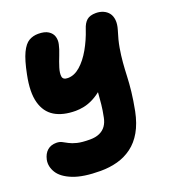

<svg xmlns="http://www.w3.org/2000/svg" viewBox="-143 -632 907 1002"><g transform="rotate(-20 310.5 -131.0)"><path d="M245 261Q149 261 92.5 238.5Q36 216 14.5 181Q-7 146 0 110Q7 78 26.5 61Q46 44 76 44Q94 44 106.5 50.5Q119 57 135.5 66Q152 75 178 81.5Q204 88 249 88Q280 88 302 78Q324 68 337 49.5Q350 31 355 5Q363 -34 366 -64.5Q369 -95 371 -122Q373 -149 375.5 -177.5Q378 -206 385 -240L443 -205Q414 -166 385 -141Q356 -116 328.5 -102Q301 -88 276 -83Q251 -78 230 -78Q159 -78 113.5 -105.5Q68 -133 52 -191.5Q36 -250 55 -343Q70 -419 88.5 -457.5Q107 -496 130 -509.5Q153 -523 182 -523Q218 -523 238 -510Q258 -497 264 -477Q270 -457 265 -435Q260 -411 247.5 -380Q235 -349 226 -320Q217 -291 220 -272Q223 -253 250 -253Q286 -253 319 -282Q352 -311 379 -358.5Q406 -406 424 -460Q434 -492 451.5 -507Q469 -522 502 -522Q524 -522 542.5 -514Q561 -506 572.5 -491Q584 -476 586.5 -453Q589 -430 580 -400Q564 -350 557 -309Q550 -268 547 -231Q544 -194 542.5 -155.5Q541 -117 536 -72Q531 -27 520 30Q507 94 481.5 138.5Q456 183 419.5 210Q383 237 339 249Q295 261 245 261Z"/></g></svg>

Font: Shantell Sans ExtraBold
Style: Italic
Weight: 800
Italic angle: -11°
Designer: Stephen Nixon, Anya Danilova, Shantell Martin
Foundry: Arrow Type
Version: Version 1.011;[c5ecc13dd]